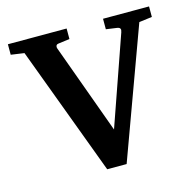

<svg xmlns="http://www.w3.org/2000/svg" viewBox="-94 -720 823 811"><g transform="rotate(-15 317.5 -314.5)"><path d="M626 -577.6 569.3 -570.3 362.3 -4.9H277.3L66.9 -569.3L8.8 -577.6V-623.5H265.6V-577.6L214.8 -570.8Q204.6 -569.3 204.6 -558.6Q204.6 -555.2 206.1 -551.3L348.6 -159.7L484.4 -547.9Q486.8 -555.7 486.8 -558.1Q486.8 -568.8 473.1 -570.8L424.8 -577.6V-623.5H626Z"/></g></svg>

Font: Annapurna SIL
Style: Bold
Weight: 700
Designer: Peter Martin, Annie Olsen
Foundry: SIL International
Version: Version 2.000